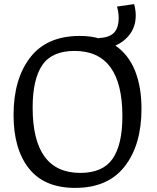

<svg xmlns="http://www.w3.org/2000/svg" viewBox="-20 -905 765 935"><path d="M669 -375Q669 -200 587.5 -95Q506 10 346 10Q196 10 121 -84.5Q46 -179 46 -345Q46 -520 127 -625Q208 -730 368 -730Q421 -730 463 -718V-720Q512 -722 535 -745.5Q558 -769 558 -819Q558 -843 550 -873L633 -885Q641 -857 641 -830Q641 -778 614 -740.5Q587 -703 542 -683Q606 -639 637.5 -560.5Q669 -482 669 -375ZM576 -339Q576 -657 343 -657Q233 -657 186 -588Q139 -519 139 -381Q139 -63 371 -63Q481 -63 528.5 -132Q576 -201 576 -339Z"/></svg>

Font: Enriqueta
Style: Regular
Weight: 400
Designer: Viviana Monsalve, Gustavo Ibarra
Foundry: 72Puntos
Version: Version 2.000